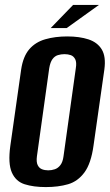

<svg xmlns="http://www.w3.org/2000/svg" viewBox="-20 -748 448 780"><path d="M166 12Q116 12 80 0.5Q44 -11 28 -47.5Q12 -84 22 -156L66 -466Q74 -519 99 -548Q124 -577 164 -588.5Q204 -600 253 -600Q303 -600 339.5 -588Q376 -576 393.5 -547Q411 -518 404 -466L360 -157Q350 -84 323 -47.5Q296 -11 256.5 0.5Q217 12 166 12ZM176 -56Q190 -56 203 -60.5Q216 -65 225.5 -77.5Q235 -90 238 -113L288 -471Q292 -495 285.5 -507.5Q279 -520 267.5 -524Q256 -528 242 -528Q228 -528 215 -524Q202 -520 193 -507.5Q184 -495 180 -471L130 -113Q127 -90 133 -77.5Q139 -65 150.5 -60.5Q162 -56 176 -56ZM186 -634 277 -728H382L251 -634Z"/></svg>

Font: Alumni Sans
Style: Bold Italic
Weight: 700
Italic angle: -8°
Designer: Robert E. Leuschke
Foundry: Robert E. Leuschke
Version: Version 1.016